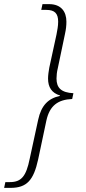

<svg xmlns="http://www.w3.org/2000/svg" viewBox="-42 -780 416 931"><path d="M-22 131H9C88 131 121 94 143 -7L183 -196C199 -268 239 -297 308 -300L314 -328C256 -331 232 -353 232 -399C232 -414 234 -432 238 -448L273 -615C278 -638 280 -655 280 -675C280 -723 255 -760 196 -760H164L158 -732H183C224 -732 240 -714 240 -675C240 -653 236 -635 232 -613L197 -452C194 -435 191 -415 191 -399C191 -357 209 -329 249 -317V-315C192 -303 158 -269 143 -199L102 -10C85 74 62 103 6 103H-16Z"/></svg>

Font: Noto Serif Condensed ExtraLight
Style: Italic
Weight: 200
Width: 3
Italic angle: -12°
Designer: Monotype Design Team
Foundry: Monotype Imaging Inc.
Version: Version 2.013